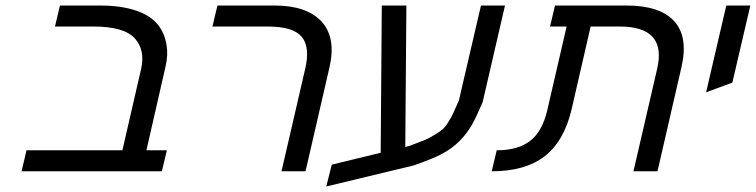

<svg xmlns="http://www.w3.org/2000/svg" viewBox="-20 -620 2736 695"><path d="M491 -371Q506 -439 468 -481Q429 -524 318 -524H179L197 -600H342Q422 -600 477 -580Q530 -561 555 -526Q577 -496 583 -456Q589 -421 579 -378L510 -76H584L566 0H58L76 -76H423Z M974 -600Q1090 -600 1144 -542Q1197 -484 1173 -378L1086 0H999L1085 -372Q1103 -450 1072 -487Q1041 -524 949 -524H749L767 -600Z M1358 -67 1362 -600H1451L1447 -88L1463 -92Q1498 -106 1517 -113Q1532 -119 1555 -133Q1570 -142 1581 -151Q1591 -159 1602 -177Q1616 -199 1620 -209Q1636 -245 1641 -256L1721 -600H1808L1727 -250Q1703 -194 1688 -168Q1669 -135 1644 -110Q1616 -82 1578 -62Q1548 -46 1477 -21L1161 55L1181 -24Z M2359 -372Q2394 -524 2223 -524H2118L2049 -224Q2022 -109 1951 -54Q1881 0 1760 0L1778 -76Q1855 -76 1899 -110Q1943 -144 1961 -221L2031 -524H1971L1989 -600H2248Q2368 -600 2420 -544Q2472 -487 2447 -378L2360 0H2273Z M2609 -600H2696L2631 -321L2536 -286Z"/></svg>

Font: Miedinger
Style: Italic
Weight: 400
Italic angle: -13°
Version: Version 001.000